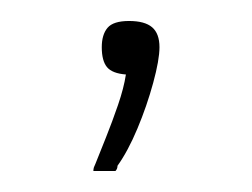

<svg xmlns="http://www.w3.org/2000/svg" viewBox="-20 -64 240 183"><path d="M132 -19Q132 -7 126 15Q120 37 111 58.5Q102 80 92 94Q92 97 90 99Q88 99 81 99Q74 99 69 99Q69 97 69.5 95.5Q70 94 71 92Q75 82 81 67Q87 52 92.5 36Q98 20 100 7Q87 6 82 0Q77 -6 77 -19Q77 -31 82.5 -37.5Q88 -44 103 -44Q118 -44 125 -38Q132 -32 132 -19Z"/></svg>

Font: Glory ExtraLight
Style: Regular
Weight: 250
Version: Version 1.011